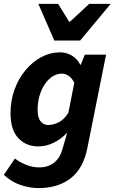

<svg xmlns="http://www.w3.org/2000/svg" viewBox="-24 -782 599 1005"><path d="M177.4 202.6Q134 202.6 86.1 187.2Q38.1 171.7 -3.8 133.5L53.8 48Q82 68.3 114.3 81.3Q146.6 94.2 181.4 94.2Q227.6 94.2 258.8 69.6Q289.9 45.1 302.4 0.2L327.9 -87.6Q295.2 -53.2 256.1 -34.4Q217 -15.6 175.8 -15.6Q113.2 -15.6 72.1 -58.8Q31.1 -102 31.1 -189.2Q31.1 -256.2 52.3 -313.9Q73.5 -371.6 110 -415.3Q146.5 -459 192.8 -483.5Q239.1 -508 290.2 -508Q324 -508 352.9 -490.7Q381.8 -473.3 396.2 -443H398.6L420.2 -496H531.2L433.5 -8.1Q412.4 99.5 346.2 151Q280 202.6 177.4 202.6ZM228.8 -127.6Q253.3 -127.6 282.1 -141.4Q311 -155.3 333.9 -191.5L364.8 -348.8Q352.2 -374.1 334.9 -385.3Q317.5 -396.5 299.6 -396.5Q274 -396.5 251.3 -382.1Q228.6 -367.7 211 -341.9Q193.4 -316.1 183.1 -281.6Q172.9 -247.2 172.9 -206.5Q172.9 -166.5 188.5 -147Q204 -127.6 228.8 -127.6ZM260.2 -570 176.7 -761.9H280.1L338.1 -668.3H342.1L443.2 -761.9H555.6L395.6 -570Z"/></svg>

Font: Source Sans 3
Style: Italic
Weight: 200
Italic angle: -11°
Designer: Paul D. Hunt
Foundry: Adobe
Version: Version 3.046;hotconv 1.0.118;makeotfexe 2.5.65603